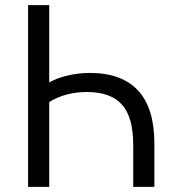

<svg xmlns="http://www.w3.org/2000/svg" viewBox="-20 -725 675 745"><path d="M89 0V-705H171V-405Q200 -422 242.5 -432Q285 -442 329 -442Q452 -442 515.5 -374Q579 -306 579 -168V0H497V-161Q497 -271 453 -319.5Q409 -368 317 -368Q277 -368 240 -358.5Q203 -349 171 -329V0Z"/></svg>

Font: Nunito Sans 10pt SemiCondensed
Style: Regular
Weight: 400
Width: 4
Designer: Vernon Adams
Foundry: Vernon Adams
Version: Version 3.101;gftools[0.9.27]